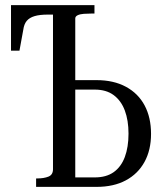

<svg xmlns="http://www.w3.org/2000/svg" viewBox="-20 -730 633 750"><path d="M357 0H121V-33H126Q151 -33 169 -40Q187 -47 187 -69V-673H167Q135 -673 115 -667Q95 -661 84.5 -648.5Q74 -636 71 -614L56 -532H23V-710H349V-677H335Q322 -677 307.5 -676Q293 -675 283.5 -670.5Q274 -666 274 -658V-37H350Q395 -37 424 -57.5Q453 -78 467.5 -116.5Q482 -155 482 -208Q482 -260 467.5 -298.5Q453 -337 424 -358.5Q395 -380 350 -380H243V-417H357Q424 -417 472 -391Q520 -365 545 -318Q570 -271 570 -207Q570 -144 544.5 -97.5Q519 -51 471.5 -25.5Q424 0 357 0Z"/></svg>

Font: Roboto Serif 120pt ExtraCondensed
Style: Regular
Weight: 400
Width: 2
Designer: Greg Gazdowicz
Foundry: Commercial Type
Version: Version 1.008